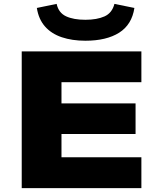

<svg xmlns="http://www.w3.org/2000/svg" viewBox="-20 -970 820 990"><path d="M92 0V-705H709V-546H297V-437H679V-279H297V-159H709V0ZM420 -760Q352 -760 298.5 -778Q245 -796 212 -833.5Q179 -871 170 -929L272 -950Q282 -904 320.5 -886Q359 -868 420 -868Q480 -868 519 -885.5Q558 -903 570 -950L673 -929Q660 -843 594.5 -801.5Q529 -760 420 -760Z"/></svg>

Font: Nunito Sans 10pt Expanded Black
Style: Regular
Weight: 900
Width: 7
Designer: Vernon Adams
Foundry: Vernon Adams
Version: Version 3.101;gftools[0.9.27]